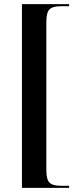

<svg xmlns="http://www.w3.org/2000/svg" viewBox="-20 -780 386 928"><path d="M86 128V-760H314V-750H274Q235 -750 219.5 -735Q204 -720 204 -674V42Q204 88 219.5 103Q235 118 274 118H314V128Z"/></svg>

Font: Noto Serif Display Condensed SemiBold
Style: Regular
Weight: 600
Width: 3
Designer: Monotype Design Team
Foundry: Monotype Imaging Inc.
Version: Version 2.009